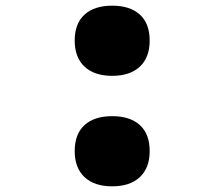

<svg xmlns="http://www.w3.org/2000/svg" viewBox="-20 -645 790 676"><path d="M375 11Q312 11 277.5 -21.5Q243 -54 243 -113Q243 -173 277.5 -204.5Q312 -236 375 -236Q438 -236 472.5 -204.5Q507 -173 507 -113Q507 -54 472.5 -21.5Q438 11 375 11ZM375 -378Q312 -378 277.5 -410.5Q243 -443 243 -502Q243 -562 277.5 -593.5Q312 -625 375 -625Q438 -625 472.5 -593.5Q507 -562 507 -502Q507 -443 472.5 -410.5Q438 -378 375 -378Z"/></svg>

Font: Martian Mono SemiExpanded SemiExpanded
Style: Bold
Weight: 700
Width: 6
Monospace: yes
Version: Version 1.000